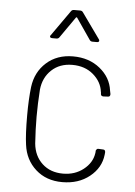

<svg xmlns="http://www.w3.org/2000/svg" viewBox="-52 -740 553 788"><g transform="rotate(5 225.0 -346.0)"><path d="M73 -132Q67 -174 67 -252Q67 -319 73 -370Q81 -432 124.5 -471Q168 -510 234 -510Q300 -510 345 -473.5Q390 -437 397 -384L400 -369Q400 -358 391 -358L372 -357Q362 -357 361 -366Q361 -373 360 -375Q355 -416 320.5 -445.5Q286 -475 234 -475Q182 -475 148.5 -443.5Q115 -412 110 -362Q106 -304 106 -251Q106 -198 110 -140Q115 -89 148.5 -58Q182 -27 234 -27Q283 -27 318 -54.5Q353 -82 359 -121Q360 -125 360 -133Q364 -142 371 -141L390 -140Q399 -140 399 -129L398 -119Q392 -65 346.5 -28.5Q301 8 234 8Q168 8 124.5 -31Q81 -70 73 -132ZM135 -589 209 -694Q213 -700 221 -700H246Q254 -700 258 -694L333 -589Q335 -587 335 -583Q335 -581 333 -579Q331 -577 327 -577H308Q300 -577 296 -583L237 -669Q236 -671 234 -671Q232 -671 231 -669L171 -583Q167 -577 159 -577H141Q135 -577 133 -581Q131 -585 135 -589Z"/></g></svg>

Font: Barlow Semi Condensed ExLight
Style: Regular
Weight: 275
Width: 4
Designer: Jeremy Tribby
Foundry: Tribby Type
Version: Version 1.408